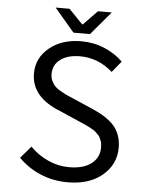

<svg xmlns="http://www.w3.org/2000/svg" viewBox="-57 -869 714 927"><g transform="rotate(5 300.0 -405.5)"><path d="M271 -710 174.8 -823.2H242.2L309.1 -753.9H313L379.9 -823.2H446.8L351.1 -710ZM305.2 12.2Q234.9 12.2 173.6 -13.7Q112.3 -39.6 66.9 -85.9L117.2 -144Q154.8 -105.5 204.1 -83.3Q253.4 -61 306.2 -61Q375 -61 413.6 -90.3Q452.1 -119.6 452.1 -168.9Q452.1 -179.2 450.9 -188Q449.7 -196.8 446 -204.6Q442.4 -212.4 439.7 -218.5Q437 -224.6 429.4 -231.4Q421.9 -238.3 418.5 -242.2Q415 -246.1 404.3 -252.2Q393.6 -258.3 389.4 -260.7Q385.3 -263.2 371.6 -269.5Q357.9 -275.9 353.8 -277.6Q349.6 -279.3 334 -286.1L240.2 -327.1Q98.1 -382.8 98.1 -497.1Q98.1 -572.8 158.7 -622.3Q219.2 -671.9 313 -671.9Q372.6 -671.9 425.3 -649.9Q478 -627.9 515.1 -590.8L471.2 -537.1Q401.4 -599.1 313 -599.1Q253.4 -599.1 218.3 -573Q183.1 -546.9 183.1 -502Q183.1 -484.4 189.9 -469.5Q196.8 -454.6 205.3 -445.1Q213.9 -435.5 231.7 -425Q249.5 -414.6 260 -409.4Q270.5 -404.3 293 -395Q297.4 -393.1 299.8 -392.1L392.1 -352.1Q418.5 -340.3 438.2 -329.6Q458 -318.8 477.5 -303.2Q497.1 -287.6 509.5 -270Q522 -252.4 529.5 -228.5Q537.1 -204.6 537.1 -175.8Q537.1 -94.7 473.9 -41.3Q410.6 12.2 305.2 12.2Z"/></g></svg>

Font: Office Code Pro D
Style: Regular
Weight: 400
Designer: Nathan Rutzky & Paul D. Hunt
Foundry: Adobe Systems Incorporated
Version: Version 1.004;PS 001.004;hotconv 1.0.70;makeotf.lib2.5.58329